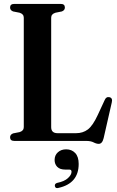

<svg xmlns="http://www.w3.org/2000/svg" viewBox="-20 -720 599 981"><path d="M296 -661.5 263.5 -655Q241.5 -648.5 241.5 -629.5V-70.5Q241.5 -39.5 274 -39.5H369Q403.5 -39.5 428.8 -58.5Q454 -77.5 479.5 -132.5L514.5 -208Q522 -227 539 -223.5Q557 -219.5 551 -196L509.5 -14Q502.5 15 484.5 15Q472.5 15 458.2 7.5Q444 0 420 0H53Q31.5 0 31.5 -18.5Q31.5 -32.5 47 -38.5L80 -45Q101.5 -51.5 101.5 -70.5V-629.5Q101.5 -648.5 80 -655L47 -661.5Q31.5 -667.5 31.5 -681.5Q31.5 -700 53 -700H290.5Q311.5 -700 311.5 -681.5Q311.5 -667.5 296 -661.5ZM314 146.5Q286 146.5 272.5 132.5Q259 118.5 259 97.5Q259 73 275.8 58Q292.5 43 318 43Q346.5 43 364.2 61.8Q382 80.5 382 117.5Q382 217 279 240Q263.5 244.5 260.5 231.5Q258 218.5 272 214.5Q309 207 327.2 190Q345.5 173 345.5 157.5Q345.5 146.5 334.5 146.5Z"/></svg>

Font: Fraunces 144pt S050 SemiBold
Style: Regular
Weight: 600
Version: Version 1.000; ttfautohint (v1.8.3)